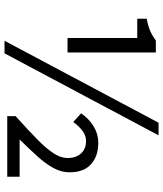

<svg xmlns="http://www.w3.org/2000/svg" viewBox="44 -752 720 848"><g transform="rotate(90 404.0 -328.0)"><path d="M147.7 -266.3V-574.2H62.8V-616.1Q96 -622.1 117.6 -631.8Q139.2 -641.5 159.3 -656.3H211.8V-266.3ZM160.1 12 522 -668.3H577.6L215.6 12ZM492.9 0V-36.9Q553.5 -91.3 594.8 -131.8Q636 -172.4 657 -204.5Q677.9 -236.6 677.9 -266.2Q677.9 -304.2 657.6 -326.1Q637.4 -348 602.6 -348Q578.3 -348 557.1 -331.8Q535.9 -315.6 518.9 -291.4L480.5 -326.3Q503.4 -360.1 537.5 -381.1Q571.6 -402 611.2 -402Q669.8 -402 705.4 -370Q741 -338 741 -275.6Q741 -238.4 722 -203.7Q703 -169.1 670.4 -133.1Q637.7 -97.1 596.1 -54.7H760.6V0Z"/></g></svg>

Font: Source Sans Variable
Style: Regular
Weight: 200
Designer: Paul D. Hunt
Foundry: Adobe Systems Incorporated
Version: Version 3.006;hotconv 1.0.111;makeotfexe 2.5.65597